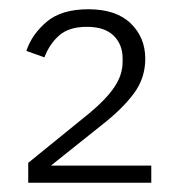

<svg xmlns="http://www.w3.org/2000/svg" viewBox="-20 -724 386 415"><path d="M307 -329H41V-372L174 -480Q209 -509 227 -535.5Q245 -562 245 -590V-598Q245 -628 225.5 -647Q206 -666 168 -666Q129 -666 108 -647.5Q87 -629 76 -600L37 -614Q49 -650 81 -677Q113 -704 171 -704Q231 -704 262.5 -673.5Q294 -643 294 -597Q294 -555 269 -521.5Q244 -488 199 -453L90 -366H307Z"/></svg>

Font: IBM Plex Sans Thai Looped Light
Style: Regular
Weight: 300
Designer: Mike Abbink, Paul van der Laan, Pieter van Rosmalen, Ben Mitchell, Mark Frömberg
Foundry: Bold Monday
Version: Version 1.1